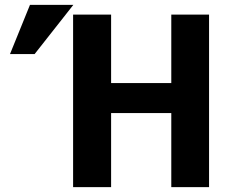

<svg xmlns="http://www.w3.org/2000/svg" viewBox="-20 -760 923 788"><path d="M683 -419H436V-700H280V8H436V-296H683V8H838V-700H683ZM122 -538 281 -740H103L21 -538Z"/></svg>

Font: Repo Bold
Style: Bold
Weight: 700
Designer: Stefan Peev
Foundry: Context Ltd
Version: Version 1.502